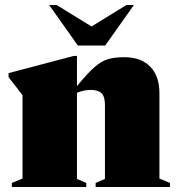

<svg xmlns="http://www.w3.org/2000/svg" viewBox="-20 -752 718 772"><path d="M364.5 -16.5 402 -32.5V-329Q402 -364.5 388 -377.5Q374 -390.5 345 -390.5Q332.5 -390.5 319.2 -388Q306 -385.5 289.5 -379V-32.5L327 -16.5V0H27.5V-16.5L70.5 -34V-369Q62 -380.5 46.2 -401Q30.5 -421.5 14.5 -441.5V-458L276 -527H289.5V-405.5Q332 -458 360.8 -482.8Q389.5 -507.5 416.2 -514.8Q443 -522 480 -522Q547 -522 584 -484Q621 -446 621 -378.5V-34L663.5 -16.5V0H364.5ZM518.5 -732 403 -569H293L177.5 -732H207.5L348 -645.5L488.5 -732Z"/></svg>

Font: Newsreader Display ExtraBold
Style: Regular
Weight: 800
Designer: Hugues Gentile
Foundry: Production Type
Version: Version 1.001